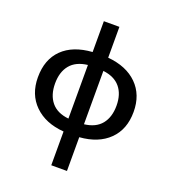

<svg xmlns="http://www.w3.org/2000/svg" viewBox="-174 -886 1111 1252"><g transform="rotate(20 382.0 -260.0)"><path d="M713.9 -270Q713.9 -148.4 640.4 -76.2Q566.9 -3.9 437 5.9V240.2H328.1V5.9Q199.7 -3.9 124.8 -77.4Q49.8 -150.9 49.8 -270Q49.8 -393.6 122.6 -465.1Q195.3 -536.6 329.1 -545.9V-759.8H437V-545.9Q566.9 -534.2 640.4 -461.4Q713.9 -388.7 713.9 -270ZM168.9 -270Q168.9 -189.9 209 -141.1Q249 -92.3 329.1 -84V-456.1Q248.5 -446.8 208.7 -398.4Q168.9 -350.1 168.9 -270ZM595.2 -270Q595.2 -349.1 555.4 -397Q515.6 -444.8 437 -454.1V-84Q516.6 -93.3 555.9 -141.8Q595.2 -190.4 595.2 -270Z"/></g></svg>

Font: Open Sans Semibold
Style: Regular
Weight: 600
Foundry: Ascender Corporation
Version: Version 1.10; ttfautohint (v1.5.65-e2d9)